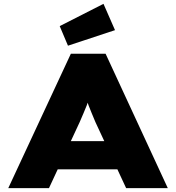

<svg xmlns="http://www.w3.org/2000/svg" viewBox="-20 -980 917 1000"><path d="M23 0 349 -700H530L854 0H637L477 -344Q466 -371 457 -392Q448 -413 441 -432Q434 -451 428 -470.5Q422 -490 417 -512H457Q452 -490 445.5 -470Q439 -450 431.5 -430.5Q424 -411 415 -390.5Q406 -370 395 -344L235 0ZM181 -98 246 -245H633L672 -98ZM334 -742 291 -844 519 -960 579 -823Z"/></svg>

Font: Lexend Mega Black
Style: Regular
Weight: 900
Version: Version 1.007